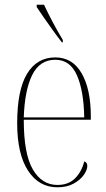

<svg xmlns="http://www.w3.org/2000/svg" viewBox="-20 -786 452 816"><path d="M224 10Q145 10 99 -61Q53 -132 53 -262Q53 -403 95 -472.5Q137 -542 215 -542Q288 -542 327 -474.5Q366 -407 366 -291V-277H81Q81 -132 119.5 -66Q158 0 224 0Q271 0 299 -28Q327 -56 338 -100Q351 -96 351 -81Q351 -64 336.5 -43Q322 -22 293.5 -6Q265 10 224 10ZM338 -287Q336 -400 307 -466Q278 -532 215 -532Q149 -532 117 -467.5Q85 -403 81 -287ZM243 -606Q225 -629 204.5 -657.5Q184 -686 165.5 -712.5Q147 -739 136 -756V-766H167Q183 -732 203 -694Q223 -656 247 -616V-606Z"/></svg>

Font: Noto Serif Display Condensed Thin
Style: Regular
Weight: 100
Width: 3
Designer: Monotype Design Team
Foundry: Monotype Imaging Inc.
Version: Version 2.009